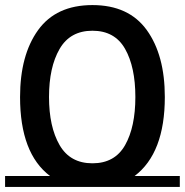

<svg xmlns="http://www.w3.org/2000/svg" viewBox="-20 -736 728 756"><path d="M688 -43V0H0V-43H177Q59 -132 59 -354Q59 -519 130 -617.5Q201 -716 344 -716Q487 -716 558 -617.5Q629 -519 629 -354Q629 -133 510 -43ZM214.5 -543Q173 -471 173 -354Q173 -237 214.5 -165Q256 -93 344 -93Q432 -93 472.5 -164.5Q513 -236 513 -354Q513 -472 472.5 -543.5Q432 -615 344 -615Q256 -615 214.5 -543Z"/></svg>

Font: Montserrat Subrayada
Style: Regular
Weight: 400
Designer: Julieta Ulanovsky
Foundry: Julieta Ulanovsky
Version: Version 2.001